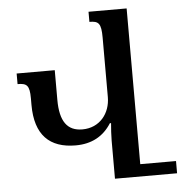

<svg xmlns="http://www.w3.org/2000/svg" viewBox="-51 -764 777 813"><g transform="rotate(-5 337.0 -357.0)"><path d="M669 -52H517V-714H355V-671C394 -671 405 -661 405 -600V-347C405 -278 360 -220 286 -220C222 -220 191 -262 191 -354V-480H29V-435C68 -435 80 -426 80 -370V-342C80 -214 141 -155 252 -155C319 -155 370 -182 404 -236H409C407 -211 405 -187 405 -162V0H669Z"/></g></svg>

Font: Noto Serif Armenian Condensed Semi
Style: Regular
Weight: 600
Width: 3
Designer: Monotype Design Team
Foundry: Monotype Imaging Inc.
Version: Version 1.901